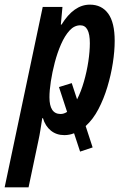

<svg xmlns="http://www.w3.org/2000/svg" viewBox="-73 -572 532 827"><path d="M-53 235 111 -542H196L189 -466H192Q245 -552 314 -552Q365 -552 393 -513.5Q421 -475 421 -396Q421 -352 413 -300.5Q405 -249 389.5 -197.5Q374 -146 351 -102Q328 -58 296 -29L326 63L272 81L246 2Q226 10 204 10Q170 10 146 -9.5Q122 -29 112 -63H109Q105 -37 101 -12Q97 13 93 31L50 235ZM188 -81Q202 -81 216 -90L181 -197L236 -214L259 -144Q276 -177 288.5 -220.5Q301 -264 307.5 -307.5Q314 -351 314 -386Q314 -463 273 -463Q247 -463 226.5 -440.5Q206 -418 190 -381.5Q174 -345 163 -303Q152 -261 146 -221.5Q140 -182 140 -153Q140 -81 188 -81Z"/></svg>

Font: Noto Sans ExtraCondensed SemiBold
Style: Italic
Weight: 600
Width: 2
Italic angle: -12°
Designer: Monotype Design Team
Foundry: Monotype Imaging Inc.
Version: Version 2.013; ttfautohint (v1.8.4.7-5d5b)